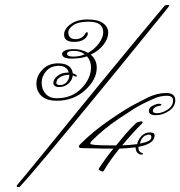

<svg xmlns="http://www.w3.org/2000/svg" viewBox="-20 -681 723 770"><path d="M579 -141Q550 -141 541 -105Q566 -110 576.5 -116Q587 -122 587 -131.5Q587 -141 579 -141ZM320 -463Q303 -477 276 -477Q249 -477 249 -465.5Q249 -454 274 -454Q299 -454 320 -463ZM206 -348Q206 -340 221.5 -340Q237 -340 247.5 -352Q258 -364 258 -379V-381H256Q237 -381 221.5 -372Q206 -363 206 -348ZM640 -658Q642 -660 650 -661Q658 -662 659 -659Q659 -656 629.5 -620.5Q600 -585 442 -390Q107 20 58 69H52Q49 69 47 67Q47 62 50 59.5Q53 57 156 -69Q431 -408 640 -658ZM390 7 376 0 377 -6Q411 -57 435 -85H401L310 -87Q296 -87 296 -94Q296 -97 303 -104Q353 -154 420.5 -200.5Q488 -247 530 -268L573 -290Q610 -308 646.5 -308Q683 -308 683 -279Q683 -254 658 -236.5Q633 -219 605 -219Q577 -219 577 -236Q577 -250 592.5 -257.5Q608 -265 617.5 -265Q627 -265 627 -261.5Q627 -258 624 -257.5Q621 -257 615 -256Q593 -250 593 -236Q593 -227 611 -227Q629 -227 651.5 -241Q674 -255 674 -278Q674 -297 649 -297Q624 -297 598.5 -286Q573 -275 547.5 -262Q522 -249 458 -206Q394 -163 347 -115Q342 -109 342 -105Q342 -98 419 -98H446Q491 -154 518 -180L529 -190Q552 -198 552 -191Q552 -190 549 -185Q514 -151 470 -98Q499 -99 530 -103Q534 -122 548 -136Q562 -150 581 -150Q600 -150 600 -138Q600 -104 535 -92V-90Q535 -70 552 -67Q553 -66 553 -63.5Q553 -61 545.5 -61Q538 -61 531 -68.5Q524 -76 524 -89V-90Q486 -86 459 -85Q422 -40 398 1Q395 7 390 7ZM272 -387Q288 -381 288 -377Q288 -373 285 -373L272 -379Q270 -360 255 -346Q240 -332 217 -332Q194 -332 194 -349Q194 -363 210.5 -376.5Q227 -390 253 -390H256Q248 -417 216 -417Q184 -417 165.5 -396Q147 -375 147 -349Q147 -323 163 -305Q179 -287 208 -287Q268 -287 306.5 -326.5Q345 -366 345 -411Q345 -436 329 -455Q304 -446 266.5 -446Q229 -446 229 -465Q229 -472 239.5 -478Q250 -484 278 -484Q306 -484 333 -469Q360 -484 377 -507.5Q394 -531 394 -552Q394 -594 335 -594Q294 -594 274 -580Q254 -566 254 -552Q254 -538 261.5 -531Q269 -524 282.5 -524Q296 -524 306.5 -530Q317 -536 323 -548Q326 -552 329 -552Q332 -552 332 -548Q332 -544 331.5 -541.5Q331 -539 327.5 -533.5Q324 -528 318 -524Q303 -513 278 -513Q237 -513 237 -542Q237 -565 263 -584Q289 -603 331 -603Q373 -603 393.5 -588Q414 -573 414 -549.5Q414 -526 395 -501.5Q376 -477 344 -462Q368 -441 368 -410Q368 -362 321.5 -319.5Q275 -277 208 -277Q167 -277 146.5 -296Q126 -315 126 -345.5Q126 -376 150 -401.5Q174 -427 213 -427Q266 -427 272 -387Z"/></svg>

Font: Miss Fajardose
Style: Regular
Weight: 400
Version: Version 1.000